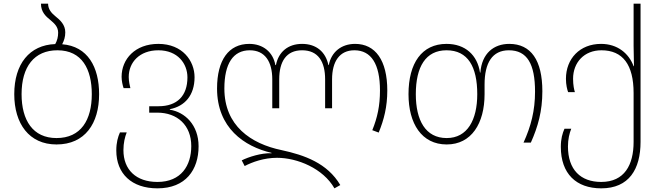

<svg xmlns="http://www.w3.org/2000/svg" viewBox="-20 -780 3606 1050"><path d="M320 -538C331 -559 337 -579 337 -603C337 -645 309 -670 283 -691C262 -708 243 -729 243 -760H204C204 -714 231 -690 256 -670C277 -652 298 -634 298 -601C298 -579 293 -558 282 -539C141 -534 58 -430 58 -265C58 -104 139 10 289 10C445 10 522 -105 522 -265C522 -413 460 -527 320 -538ZM289 -25C160 -25 98 -122 98 -265C98 -415 167 -505 294 -505C429 -505 482 -401 482 -265C482 -124 423 -25 289 -25Z M841 250C996 250 1066 148 1066 20C1066 -97 991 -167 909 -180V-183C991 -199 1044 -259 1044 -358C1044 -447 978 -540 846 -540C719 -540 645 -457 645 -360C645 -337 651 -312 656 -298H693C690 -311 684 -335 684 -359C684 -439 743 -505 846 -505C952 -505 1005 -432 1005 -357C1005 -256 949 -199 847 -199H796V-164H840C950 -164 1026 -95 1026 19C1026 125 971 215 841 215C724 215 655 148 655 41C655 2 663 -31 673 -56H636C625 -31 616 -1 616 43C616 170 700 250 841 250Z M1809 250 1841 232C1770 112 1645 68 1520 41C1352 6 1207 -92 1207 -296C1207 -432 1255 -505 1346 -505C1429 -505 1469 -443 1469 -346V-188H1507V-346C1507 -444 1546 -505 1632 -505C1720 -505 1758 -443 1758 -346V-188H1796V-346C1796 -444 1837 -505 1918 -505C2010 -505 2058 -430 2058 -285C2058 -202 2044 -137 2016 -68L2051 -55C2080 -126 2098 -196 2098 -285C2098 -450 2033 -540 1922 -540C1847 -540 1792 -496 1778 -424H1776C1761 -496 1710 -540 1632 -540C1555 -540 1503 -496 1489 -424H1486C1473 -496 1418 -540 1343 -540C1231 -540 1167 -452 1167 -296C1167 -81 1315 21 1465 56V58C1409 56 1340 78 1302 97L1318 128C1360 106 1424 83 1495 83C1606 83 1747 141 1809 250Z M2423 10C2558 10 2630 -105 2630 -265V-318C2630 -436 2672 -505 2763 -505C2863 -505 2906 -430 2906 -279C2906 -175 2884 -90 2843 0H2883C2922 -87 2946 -172 2946 -281C2946 -450 2884 -540 2765 -540C2681 -540 2615 -489 2607 -383H2605C2591 -478 2525 -540 2422 -540C2287 -540 2214 -435 2214 -265C2214 -104 2286 10 2423 10ZM2423 -25C2307 -25 2254 -122 2254 -265C2254 -415 2308 -505 2422 -505C2539 -505 2590 -415 2590 -265C2590 -124 2536 -25 2423 -25Z M3268 250C3420 250 3483 145 3483 -4V-760H3445V-529C3445 -500 3446 -447 3447 -418H3445C3419 -488 3357 -540 3267 -540C3151 -540 3075 -459 3075 -349C3075 -316 3082 -289 3087 -276H3124C3120 -288 3114 -314 3114 -349C3114 -439 3175 -505 3269 -505C3386 -505 3445 -426 3445 -271V-4C3445 122 3395 215 3268 215C3155 215 3086 148 3086 21C3086 -18 3094 -51 3104 -76H3067C3056 -51 3047 -21 3047 23C3047 170 3131 250 3268 250Z"/></svg>

Font: Noto Sans Georgian ExtraLight
Style: Regular
Weight: 200
Designer: Monotype Design Team, Akaki Razmadze
Foundry: Google LLC
Version: Version 2.005